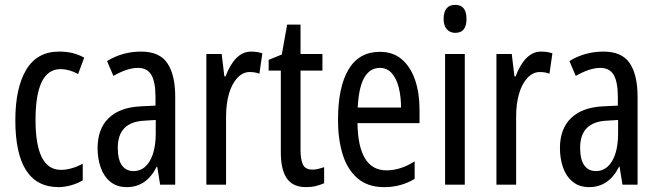

<svg xmlns="http://www.w3.org/2000/svg" viewBox="-20 -759 2703 789"><path d="M221 10Q43 10 43 -265Q43 -397 87.5 -472Q132 -547 223 -547Q255 -547 280 -540.5Q305 -534 326 -522L301 -455Q263 -475 229 -475Q126 -475 126 -266Q126 -61 230 -61Q252 -61 274.5 -67.5Q297 -74 320 -86V-18Q299 -5 271.5 2.5Q244 10 221 10Z M560 -547Q636 -547 668 -499Q700 -451 700 -362V0H638L626 -74H624Q582 10 501 10Q460 10 433 -12.5Q406 -35 393.5 -71.5Q381 -108 381 -150Q381 -230 427 -274Q473 -318 558 -322L619 -325V-360Q619 -422 602 -451Q585 -480 547 -480Q503 -480 446 -447L420 -508Q483 -547 560 -547ZM572 -263Q464 -257 464 -152Q464 -103 481 -79.5Q498 -56 529 -56Q571 -56 595.5 -97.5Q620 -139 620 -212V-266Z M1012 -547Q1036 -547 1058 -540L1046 -456Q1029 -463 1006 -463Q978 -463 955.5 -439Q933 -415 921 -374Q909 -333 909 -280V0H828V-537H891L902 -445H907Q924 -492 950.5 -519.5Q977 -547 1012 -547Z M1264 -62Q1276 -62 1288 -65Q1300 -68 1312 -72V-6Q1296 1 1278 5.5Q1260 10 1237 10Q1184 10 1159 -25.5Q1134 -61 1134 -133V-469H1084V-513L1138 -535L1160 -658H1215V-537H1305V-469H1215V-143Q1215 -103 1225 -82.5Q1235 -62 1264 -62Z M1541 -546Q1596 -546 1632 -514.5Q1668 -483 1686 -429.5Q1704 -376 1704 -309V-253H1449Q1452 -59 1568 -59Q1597 -59 1625.5 -68Q1654 -77 1684 -96V-24Q1628 10 1559 10Q1491 10 1449 -26.5Q1407 -63 1388 -125Q1369 -187 1369 -265Q1369 -402 1412.5 -474Q1456 -546 1541 -546ZM1541 -480Q1500 -480 1477 -440Q1454 -400 1450 -317H1628Q1628 -361 1619 -398Q1610 -435 1590.5 -457.5Q1571 -480 1541 -480Z M1851 -739Q1897 -739 1897 -681Q1897 -624 1851 -624Q1829 -624 1816 -639Q1803 -654 1803 -681Q1803 -739 1851 -739ZM1890 -537V0H1809V-537Z M2204 -547Q2228 -547 2250 -540L2238 -456Q2221 -463 2198 -463Q2170 -463 2147.5 -439Q2125 -415 2113 -374Q2101 -333 2101 -280V0H2020V-537H2083L2094 -445H2099Q2116 -492 2142.5 -519.5Q2169 -547 2204 -547Z M2460 -547Q2536 -547 2568 -499Q2600 -451 2600 -362V0H2538L2526 -74H2524Q2482 10 2401 10Q2360 10 2333 -12.5Q2306 -35 2293.5 -71.5Q2281 -108 2281 -150Q2281 -230 2327 -274Q2373 -318 2458 -322L2519 -325V-360Q2519 -422 2502 -451Q2485 -480 2447 -480Q2403 -480 2346 -447L2320 -508Q2383 -547 2460 -547ZM2472 -263Q2364 -257 2364 -152Q2364 -103 2381 -79.5Q2398 -56 2429 -56Q2471 -56 2495.5 -97.5Q2520 -139 2520 -212V-266Z"/></svg>

Font: Noto Sans Lao ExtraCondensed
Style: Regular
Weight: 400
Width: 2
Designer: Monotype Design Team
Foundry: Monotype Imaging Inc.
Version: Version 2.003; ttfautohint (v1.8.4.7-5d5b)